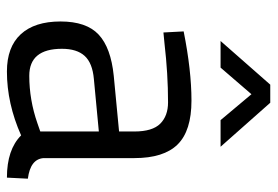

<svg xmlns="http://www.w3.org/2000/svg" viewBox="-140 -632 782 541"><g transform="rotate(90 250.5 -361.0)"><path d="M425 -349V-93Q428 -56 483 -49L480 10Q401 10 361 -30Q271 10 181 10Q112 10 76 -29Q40 -68 40 -141Q40 -214 77 -248.5Q114 -283 193 -291L350 -306V-349Q350 -400 328 -422Q306 -444 268 -444Q188 -444 102 -434L71 -431L68 -488Q178 -510 263 -510Q348 -510 386.5 -471Q425 -432 425 -349ZM117 -145Q117 -53 193 -53Q261 -53 327 -76L350 -84V-249L202 -235Q157 -231 137 -209Q117 -187 117 -145ZM95 -592 218 -732H269L393 -592H318L245 -679L170 -592Z"/></g></svg>

Font: Titillium Web
Style: Regular
Weight: 400
Version: Version 1.002;PS 57.000;hotconv 1.0.70;makeotf.lib2.5.55311